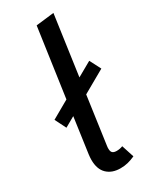

<svg xmlns="http://www.w3.org/2000/svg" viewBox="-197 -804 704 870"><g transform="rotate(-30 155.0 -369.0)"><path d="M237 -6Q217 3 199 7.5Q181 12 160 12Q116 12 90 -13Q64 -38 64 -87Q64 -94 64.5 -100.5Q65 -107 66 -115L92 -300L39 -270L10 -328L103 -381L154 -739L248 -750L204 -438L280 -481L310 -423L192 -356L157 -107Q156 -102 156 -98V-92Q156 -77 163 -71Q170 -65 184 -65Q201 -65 216 -71Z"/></g></svg>

Font: Yekcdsyqcyvpieeyorgstswgcgt
Style: Regular
Weight: 400
Italic angle: -8°
Designer: Carrois Corporate & Edenspiekermann
Foundry: Carrois Corporate GbR & Edenspiekermann AG
Version: Version 2.001